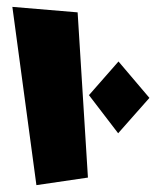

<svg xmlns="http://www.w3.org/2000/svg" viewBox="-20 -554 474 559"><path d="M239 -277 325 -375 415 -269 324 -166ZM16 -534 86 -15 236 -37 206 -518Z"/></svg>

Font: Super Mario
Style: Regular
Weight: 400
Version: Version 1.0